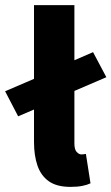

<svg xmlns="http://www.w3.org/2000/svg" viewBox="-34 -719 436 751"><path d="M37 -264 -14 -362 107 -414 240 -476 330 -515 382 -417 240 -356 107 -294ZM242 12Q188 12 157 -10Q126 -32 112.5 -71.5Q99 -111 99 -164V-699H257V-158Q257 -134 266 -124.5Q275 -115 284 -115Q289 -115 292.5 -115.5Q296 -116 302 -117L320 -2Q308 4 288.5 8Q269 12 242 12Z"/></svg>

Font: Mada ExtraBold
Style: Regular
Weight: 800
Designer: Khaled Hosny
Version: Version 1.5